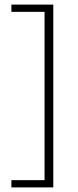

<svg xmlns="http://www.w3.org/2000/svg" viewBox="-20 -695 338 834"><path d="M211.5 119H29.5V87.5H173.5V-643.5H29.5V-675H211.5Z"/></svg>

Font: Anek Telugu ExtraLight
Style: Regular
Weight: 250
Version: Version 1.003